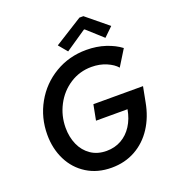

<svg xmlns="http://www.w3.org/2000/svg" viewBox="-164 -1052 1061 1182"><g transform="rotate(-20 366.5 -460.5)"><path d="M60.1 -317.9Q60.1 -429.7 112.8 -523.7Q165.5 -617.7 257.8 -672.6Q350.1 -727.5 463.4 -727.5Q531.2 -727.5 588.6 -708.5Q646 -689.5 685.5 -659.2L620.6 -554.2Q598.6 -580.6 554.9 -599.4Q511.2 -618.2 457.5 -618.2Q379.9 -618.2 316.4 -577.1Q252.9 -536.1 216.8 -467.3Q180.7 -398.4 180.7 -319.3Q180.7 -258.8 202.9 -208.7Q225.1 -158.7 268.1 -129.4Q311 -100.1 370.6 -100.1Q424.3 -100.1 467.3 -124.3Q510.3 -148.4 538.8 -192.9Q567.4 -237.3 578.1 -297.4H371.6L391.1 -398.4H716.3L697.3 -299.8Q680.7 -208.5 635.5 -138.9Q590.3 -69.3 521 -30.8Q451.7 7.8 364.7 7.8Q272.5 7.8 203.4 -35.2Q134.3 -78.1 97.2 -152.3Q60.1 -226.6 60.1 -317.9ZM309.1 -813.5 492.7 -928.7H518.6L659.2 -813.5L600.6 -756.8L498 -849.6H492.7L356.4 -756.8Z"/></g></svg>

Font: Reddit Sans Chocolate SemiBold
Style: Italic
Weight: 600
Italic angle: -11.25°
Designer: Stephen Hutchings
Version: Version 1.013